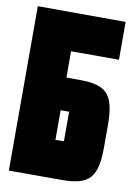

<svg xmlns="http://www.w3.org/2000/svg" viewBox="-81 -753 563 805"><g transform="rotate(10 200.5 -350.0)"><path d="M239 0C359 0 390 -38 390 -170V-256C390 -388 359 -426 239 -426H184V-538H388V-699L14 -700V0ZM220 -287V-161H184V-287Z"/></g></svg>

Font: Queering Heavy
Style: Bold
Weight: 900
Designer: Adam Naccarato
Foundry: adamnac
Version: Version 2.000;hotconv 1.0.109;makeotfexe 2.5.65596